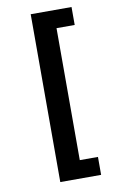

<svg xmlns="http://www.w3.org/2000/svg" viewBox="-83 -628 480 801"><g transform="rotate(-10 157.5 -227.5)"><path d="M106 128V-583H279V-507H202V52H279V128Z"/></g></svg>

Font: Rokkitt SemiBold Medium
Style: Regular
Weight: 500
Version: Version 3.103